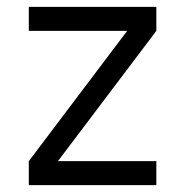

<svg xmlns="http://www.w3.org/2000/svg" viewBox="-20 -540 540 560"><path d="M64 0V-70L351 -450H64V-520H436V-450L149 -70H436V0Z"/></svg>

Font: Iosevka
Style: Regular
Weight: 400
Monospace: yes
Designer: Belleve Invis
Foundry: Belleve Invis
Version: Version 33.2.3; ttfautohint (v1.8.4)